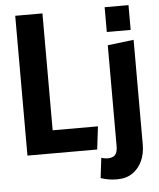

<svg xmlns="http://www.w3.org/2000/svg" viewBox="-60 -806 852 1026"><g transform="rotate(-5 365.5 -293.0)"><path d="M60 0V-750H206V-123H449L434 0ZM528 168Q500 168 481 164.5Q462 161 439 154L452 46Q469 52 487 52Q513 52 526 38Q539 24 539 -10V-550L679 -567V-5Q679 44 661 83Q643 122 609.5 145Q576 168 528 168ZM540 -621V-754H668V-621Z"/></g></svg>

Font: Freeman
Style: Regular
Weight: 400
Designer: Vernon Adams, Aoife Mooney, Rodrigo Fuenzalida
Foundry: Rodrigo Fuenzalida
Version: Version 1.000; ttfautohint (v1.8.4.7-5d5b)